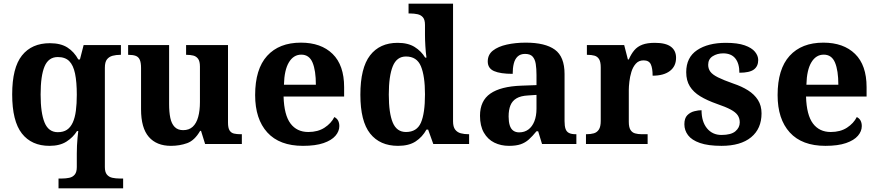

<svg xmlns="http://www.w3.org/2000/svg" viewBox="-20 -780 4756 1040"><path d="M297 240V187H315Q337 187 355.5 183Q374 179 385 165.5Q396 152 396 125V52Q396 31 397 9Q398 -13 400 -33.5Q402 -54 404 -70H397Q376 -36 340 -13Q304 10 248 10Q151 10 98.5 -57Q46 -124 46 -269Q46 -413 99 -479.5Q152 -546 250 -546Q309 -546 345.5 -522.5Q382 -499 404 -458H413L433 -536H635V-483H631Q609 -483 590 -478Q571 -473 559.5 -458.5Q548 -444 548 -413V125Q548 152 559 165.5Q570 179 588.5 183Q607 187 629 187H647V240ZM293 -64Q323 -64 342.5 -77Q362 -90 374 -116Q386 -142 391 -180Q396 -218 396 -267Q396 -336 386.5 -381.5Q377 -427 355 -449Q333 -471 293 -471Q243 -471 221.5 -420.5Q200 -370 200 -268Q200 -168 221.5 -116Q243 -64 293 -64Z M906 10Q828 10 786 -38.5Q744 -87 744 -188V-412Q744 -441 737 -456.5Q730 -472 715 -477.5Q700 -483 676 -483H674V-536H896V-216Q896 -173 902.5 -141.5Q909 -110 926 -92.5Q943 -75 972 -75Q1004 -75 1024 -93.5Q1044 -112 1053.5 -146.5Q1063 -181 1063 -227V-419Q1063 -448 1053 -461.5Q1043 -475 1027 -479Q1011 -483 991 -483H988V-536H1215V-116Q1215 -87 1223.5 -73.5Q1232 -60 1247.5 -56.5Q1263 -53 1282 -53H1290V0H1091L1069 -71H1064Q1034 -19 993.5 -4.5Q953 10 906 10Z M1621 10Q1494 10 1428 -62.5Q1362 -135 1362 -265Q1362 -406 1427 -477.5Q1492 -549 1610 -549Q1719 -549 1781.5 -488Q1844 -427 1844 -308V-257H1516Q1519 -157 1553.5 -111Q1588 -65 1650 -65Q1702 -65 1738 -88.5Q1774 -112 1791 -146Q1805 -139 1811.5 -126.5Q1818 -114 1818 -97Q1818 -69 1797 -44.5Q1776 -20 1732.5 -5Q1689 10 1621 10ZM1691 -321Q1691 -398 1673 -441Q1655 -484 1612 -484Q1570 -484 1545 -442.5Q1520 -401 1518 -321Z M2136 10Q2038 10 1985 -56.5Q1932 -123 1932 -267Q1932 -412 1984.5 -480Q2037 -548 2134 -548Q2190 -548 2226 -525.5Q2262 -503 2283 -468H2290Q2286 -496 2284 -531Q2282 -566 2282 -590V-645Q2282 -673 2271 -686Q2260 -699 2241.5 -703Q2223 -707 2201 -707H2193V-760H2434V-123Q2434 -93 2445.5 -78Q2457 -63 2476 -58Q2495 -53 2517 -53H2521V0H2327L2299 -78H2290Q2268 -38 2231.5 -14Q2195 10 2136 10ZM2179 -65Q2238 -65 2260 -115.5Q2282 -166 2282 -269Q2282 -368 2260 -421Q2238 -474 2179 -474Q2129 -474 2107.5 -421Q2086 -368 2086 -268Q2086 -167 2107.5 -116Q2129 -65 2179 -65Z M2737 10Q2693 10 2657.5 -7.5Q2622 -25 2601 -61.5Q2580 -98 2580 -153Q2580 -234 2636 -273Q2692 -312 2804 -316L2886 -319V-374Q2886 -408 2882 -433.5Q2878 -459 2865 -473.5Q2852 -488 2824 -488Q2799 -488 2784 -474Q2769 -460 2763 -435.5Q2757 -411 2757 -380Q2690 -380 2656 -395Q2622 -410 2622 -447Q2622 -484 2650 -506Q2678 -528 2725 -538.5Q2772 -549 2828 -549Q2933 -549 2985.5 -511Q3038 -473 3038 -379V-124Q3038 -97 3043.5 -81.5Q3049 -66 3062.5 -59.5Q3076 -53 3098 -53H3102V0H2916L2895 -69H2886Q2864 -42 2844.5 -24.5Q2825 -7 2800 1.5Q2775 10 2737 10ZM2792 -63Q2821 -63 2842 -78.5Q2863 -94 2874.5 -123Q2886 -152 2886 -191V-266L2841 -263Q2801 -261 2778 -247.5Q2755 -234 2745 -209.5Q2735 -185 2735 -149Q2735 -121 2741 -101.5Q2747 -82 2760 -72.5Q2773 -63 2792 -63Z M3154 0V-53H3157Q3180 -53 3197 -58Q3214 -63 3224 -78.5Q3234 -94 3234 -125V-415Q3234 -445 3225 -459.5Q3216 -474 3200 -478.5Q3184 -483 3162 -483H3159V-536H3361L3381 -458H3386Q3399 -488 3416 -508Q3433 -528 3459.5 -538Q3486 -548 3527 -548Q3586 -548 3614 -527Q3642 -506 3642 -467Q3642 -421 3608.5 -395.5Q3575 -370 3515 -370Q3515 -411 3505 -432Q3495 -453 3466 -453Q3440 -453 3424 -435Q3408 -417 3400 -390.5Q3392 -364 3389 -337Q3386 -310 3386 -293V-120Q3386 -91 3395 -76.5Q3404 -62 3420 -57.5Q3436 -53 3456 -53H3488V0Z M3888 10Q3816 10 3771.5 -5.5Q3727 -21 3707 -47.5Q3687 -74 3687 -107Q3687 -140 3703 -156Q3719 -172 3741 -177.5Q3763 -183 3780 -183Q3780 -121 3809.5 -85Q3839 -49 3888 -49Q3940 -49 3963.5 -69Q3987 -89 3987 -117Q3987 -139 3976 -155.5Q3965 -172 3938 -186.5Q3911 -201 3864 -217Q3810 -236 3773 -258.5Q3736 -281 3716.5 -312.5Q3697 -344 3697 -389Q3697 -469 3756 -508.5Q3815 -548 3912 -548Q3975 -548 4013.5 -534.5Q4052 -521 4069.5 -499.5Q4087 -478 4087 -455Q4087 -421 4063.5 -403.5Q4040 -386 3985 -386Q3985 -436 3963 -463.5Q3941 -491 3897 -491Q3865 -491 3840.5 -475.5Q3816 -460 3816 -429Q3816 -408 3827.5 -392Q3839 -376 3869 -361Q3899 -346 3953 -327Q3998 -312 4032 -290.5Q4066 -269 4085.5 -238.5Q4105 -208 4105 -166Q4105 -83 4048.5 -36.5Q3992 10 3888 10Z M4451 10Q4324 10 4258 -62.5Q4192 -135 4192 -265Q4192 -406 4257 -477.5Q4322 -549 4440 -549Q4549 -549 4611.5 -488Q4674 -427 4674 -308V-257H4346Q4349 -157 4383.5 -111Q4418 -65 4480 -65Q4532 -65 4568 -88.5Q4604 -112 4621 -146Q4635 -139 4641.5 -126.5Q4648 -114 4648 -97Q4648 -69 4627 -44.5Q4606 -20 4562.5 -5Q4519 10 4451 10ZM4521 -321Q4521 -398 4503 -441Q4485 -484 4442 -484Q4400 -484 4375 -442.5Q4350 -401 4348 -321Z"/></svg>

Font: Noto Serif Gujarati
Style: Bold
Weight: 700
Version: Version 2.102